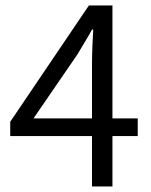

<svg xmlns="http://www.w3.org/2000/svg" viewBox="-20 -677 549 697"><path d="M314 0V-446.3Q314 -471.7 315.4 -508.1Q316.9 -544.4 318.4 -569.8H314Q301.8 -546.9 288.3 -525.1Q274.9 -503.4 260.7 -479L101.6 -247.1H480V-183.1H17.1V-234.9L302.7 -657.2H388.2V0Z"/></svg>

Font: Akatab
Style: Regular
Weight: 400
Designer: SIL Global
Foundry: SIL Global
Version: Version 4.100